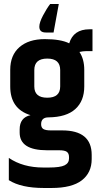

<svg xmlns="http://www.w3.org/2000/svg" viewBox="-20 -787 492 957"><path d="M441 -532H407Q394 -532 376 -528Q400 -492 400 -439V-356Q400 -284 355.5 -243.5Q311 -203 222 -202Q185 -202 185 -168Q185 -151 196 -144Q207 -137 234 -137H290Q437 -137 437 -15V6Q437 74 387.5 112Q338 150 237 150H199Q85 150 24 111V0Q94 48 196 48H223Q280 48 302 37Q324 26 324 3V-4Q324 -22 313.5 -30Q303 -38 275 -38H215Q78 -38 78 -126V-142Q78 -201 132 -213Q31 -244 31 -356V-439Q31 -512 77 -552Q123 -592 203 -592Q283 -592 325 -571Q346 -641 426 -641H441ZM280 -356V-438Q280 -495 215.5 -495Q151 -495 151 -438V-356Q151 -300 215.5 -300Q280 -300 280 -356ZM208 -625Q176 -625 176 -654Q176 -675 194.5 -710Q213 -745 230 -767H273L247 -625Z"/></svg>

Font: Khand Semibold
Style: Regular
Weight: 600
Designer: Devanagari: Sanchit Sawaria, Jyotish Sonowal; Latin: Satya Rajpurohit
Foundry: Indian Type Foundry
Version: Version 1.100;PS 1.0;hotconv 1.0.78;makeotf.lib2.5.61930; tt